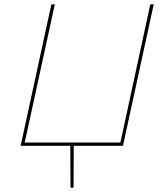

<svg xmlns="http://www.w3.org/2000/svg" viewBox="-20 -678 757 893"><path d="M679 -658H695L552 0H323L322 195H308L307 0H76L219 -658H235L95 -15H540Z"/></svg>

Font: EauTest Thin
Style: Italic
Weight: 250
Italic angle: -12°
Designer: Christian Thalmann (Catharsis Fonts)
Version: Version 0.001;PS 000.001;hotconv 1.0.88;makeotf.lib2.5.64775